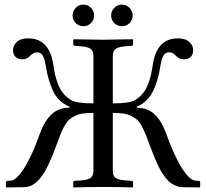

<svg xmlns="http://www.w3.org/2000/svg" viewBox="-20 -819 903 841"><path d="M311.8 -717.8Q297.9 -731.4 297.9 -751Q297.9 -770.5 311.8 -784.7Q325.7 -798.8 345.2 -798.8Q364.7 -798.8 378.4 -784.7Q392.1 -770.5 392.1 -751Q392.1 -731.4 378.4 -717.8Q364.7 -704.1 345.2 -704.1Q325.7 -704.1 311.8 -717.8ZM480.7 -717.8Q466.8 -731.4 466.8 -751Q466.8 -770.5 480.7 -784.7Q494.6 -798.8 514.2 -798.8Q533.7 -798.8 547.4 -784.7Q561 -770.5 561 -751Q561 -731.4 547.4 -717.8Q533.7 -704.1 514.2 -704.1Q494.6 -704.1 480.7 -717.8ZM5.9 0V-19Q5.9 -26.9 13.2 -26.9L27.8 -27.8Q52.7 -30.3 86.4 -83.3Q120.1 -136.2 154.8 -233.9Q175.3 -289.6 206.1 -318.4Q236.8 -347.2 284.2 -347.2V-352.1Q258.8 -361.8 239.5 -381.6Q220.2 -401.4 209 -428Q197.8 -454.6 191.7 -477.3Q185.5 -500 181.2 -527.8Q178.7 -542 176.8 -550.3Q174.8 -558.6 170.4 -569.1Q166 -579.6 158.9 -584.7Q151.9 -589.8 142.1 -589.8Q125.5 -589.8 111.8 -574.2Q97.7 -559.1 78.1 -559.1Q61 -559.1 49.1 -569.1Q37.1 -579.1 37.1 -599.1Q37.1 -619.6 53.5 -635.3Q69.8 -650.9 104 -650.9Q197.3 -650.9 213.9 -533.2Q217.8 -507.8 221.9 -489.5Q226.1 -471.2 234.6 -449Q243.2 -426.8 257.3 -409.7Q271.5 -392.6 291 -380.9Q314 -366.2 389.2 -366.2V-574.2Q389.2 -596.2 377 -605Q364.7 -613.8 335 -616.2L309.1 -618.2Q306.2 -618.2 303.5 -620.4Q300.8 -622.6 300.8 -626V-645L303.2 -647Q402.8 -645 431.2 -645Q463.4 -645 561 -647L563 -645V-626Q563 -618.2 555.2 -618.2L528.8 -616.2Q498.5 -613.8 486.3 -604.5Q474.1 -595.2 474.1 -574.2V-366.2Q548.8 -366.2 571.8 -380.9Q591.3 -392.6 605.5 -409.7Q619.6 -426.8 628.2 -449Q636.7 -471.2 640.9 -489.5Q645 -507.8 648.9 -533.2Q665.5 -650.9 758.8 -650.9Q793 -650.9 809.6 -635Q826.2 -619.1 826.2 -599.1Q826.2 -579.1 814.2 -569.1Q802.2 -559.1 785.2 -559.1Q765.1 -559.1 751 -574.2Q737.3 -589.8 721.2 -589.8Q711.4 -589.8 704.3 -584.7Q697.3 -579.6 692.9 -569.1Q688.5 -558.6 686.5 -550.3Q684.6 -542 682.1 -527.8Q677.7 -500 671.6 -477.3Q665.5 -454.6 654.3 -428Q643.1 -401.4 623.8 -381.6Q604.5 -361.8 579.1 -352.1V-347.2Q626.5 -347.2 657 -318.4Q687.5 -289.6 708 -233.9Q742.7 -136.2 776.4 -83.3Q810.1 -30.3 835 -27.8L850.1 -26.9Q856.9 -26.9 856.9 -19V0L856 2L782.2 1Q766.6 1 752.7 -4.4Q738.8 -9.8 727.5 -17.8Q716.3 -25.9 705.1 -40.5Q693.8 -55.2 685.5 -69.1Q677.2 -83 667.2 -105.2Q657.2 -127.4 650.4 -145.5L632.8 -190.9Q622.6 -219.7 615.7 -235.8Q608.9 -252 599.1 -269.5Q589.4 -287.1 579.3 -295.4Q569.3 -303.7 554 -311.5Q538.6 -319.3 519.5 -321.8Q500.5 -324.2 474.1 -324.2V-70.8Q474.1 -48.8 486.1 -40Q498 -31.2 528.8 -28.8L555.2 -26.9Q563 -26.9 563 -19V0L561 2Q513.2 0 432.1 0Q352.1 0 303.2 2L300.8 0V-19Q300.8 -26.9 308.1 -26.9L335 -28.8Q366.2 -31.2 377.4 -40Q389.2 -49.8 389.2 -70.8V-324.2Q362.8 -324.2 343.5 -321.8Q324.2 -319.3 309.1 -311.8Q293.9 -304.2 283.9 -295.7Q273.9 -287.1 263.9 -269.8Q253.9 -252.4 247.1 -236.1Q240.2 -219.7 230 -190.9L210 -138.2Q201.7 -118.2 189.9 -93.3Q178.2 -68.4 167.7 -53.7Q157.2 -39.1 143.8 -25.4Q130.4 -11.7 114.7 -5.4Q99.1 1 81.1 1L5.9 2Z"/></svg>

Font: Linux Libertine Display G
Style: Regular
Weight: 400
Designer: Philipp H. Poll
Foundry: Philipp H. Poll
Version: Version 5.0.9